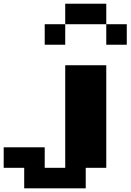

<svg xmlns="http://www.w3.org/2000/svg" viewBox="-20 -909 707 1040"><path d="M555.6 -555.6V0H444.4V111.1H111.1V0H0V-111.1H222.2V0H333.3V-555.6ZM666.7 -666.7H555.6V-777.8H666.7ZM555.6 -777.8H333.3V-888.9H555.6ZM333.3 -666.7H222.2V-777.8H333.3Z"/></svg>

Font: Pixeloid Sans
Style: Bold
Weight: 700
Monospace: yes
Designer: GGBot
Version: 0.3